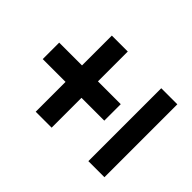

<svg xmlns="http://www.w3.org/2000/svg" viewBox="-144 -743 838 838"><g transform="rotate(-45 275.0 -324.5)"><path d="M224.2 -222.5V-363.3H40V-461.7H224.2V-602.5H325.8V-461.7H510V-363.3H325.8V-222.5ZM50 -47.5V-146.7H500V-47.5Z"/></g></svg>

Font: Funnel Sans SemiBold
Style: Regular
Weight: 600
Designer: NORD ID, Kristian Moeller
Foundry: Dicotype
Version: Version 1.000